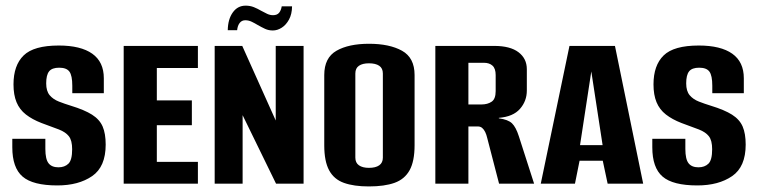

<svg xmlns="http://www.w3.org/2000/svg" viewBox="-20 -660 2724 690"><path d="M186 6.4Q98.1 6.4 61.2 -25.4Q24.2 -57.1 24.2 -130.8V-161.2H143V-124.7Q143 -88 154.5 -73.3Q166 -58.7 190 -58.7Q212.5 -58.7 225.9 -71.8Q239.3 -84.8 239.3 -123.6Q239.3 -155.1 227.7 -170.1Q216.1 -185.1 191.9 -194.6Q167.6 -204 128.9 -218Q95.8 -230.8 73.1 -248.5Q50.3 -266.3 39.4 -292.7Q28.5 -319 28.5 -356.7Q28.5 -425.2 65 -460.8Q101.5 -496.4 191.3 -496.4Q270.1 -496.4 311.6 -467Q353.1 -437.6 353.1 -378.8V-325H239.8V-351.9Q239.8 -388.5 229.5 -402.6Q219.2 -416.7 192.7 -416.7Q167 -416.7 156.5 -403.6Q146 -390.6 146 -360.4Q146 -332.6 158.6 -317.7Q171.2 -302.9 191.6 -295Q212 -287 234.5 -280.1Q283.6 -265.1 310.8 -247.9Q337.9 -230.7 348.9 -205.3Q359.8 -180 359.8 -140.3Q359.8 -60.5 311.1 -27.1Q262.4 6.4 186 6.4Z M424.5 0V-495H691.2V-415.6H543.6V-299.3H669.5V-210.1H543.6V-78.3H691.2V0Z M751.5 0V-495H850.6L970.9 -226.9V-495H1071V0H972L851.9 -246.1V0ZM960.5 -550.5Q945.1 -550.5 932.5 -556.4Q919.9 -562.3 905.9 -570.3Q895.5 -576.6 884.5 -581.9Q873.5 -587.2 861.5 -587.2Q848.8 -587.2 841.3 -577.5Q833.8 -567.8 832.2 -551.5H798.5Q799.1 -590.9 816.6 -615.3Q834 -639.7 862.8 -639.7Q878.9 -639.7 892.5 -634.2Q906 -628.7 918.4 -621.4Q929.8 -615 940.2 -610.2Q950.5 -605.4 961.2 -605.4Q976 -605.4 983.1 -614.2Q990.2 -623.1 992.5 -637.3H1029.6Q1029.3 -609.4 1018.7 -589.9Q1008.1 -570.4 992.5 -560.5Q976.9 -550.5 960.5 -550.5Z M1305.6 10Q1251.7 10 1216 -2.8Q1180.4 -15.5 1162.9 -47.8Q1145.3 -80.2 1145.3 -137.5V-390.3Q1145.3 -452.5 1189.2 -477.6Q1233 -502.7 1306.2 -502.7Q1379.7 -502.7 1424.8 -477.6Q1469.9 -452.5 1469.9 -390.3V-138.1Q1469.9 -80.5 1452 -48.2Q1434.1 -15.9 1397.8 -2.9Q1361.5 10 1305.6 10ZM1305.9 -56.8Q1329.8 -56.8 1342.8 -65.9Q1355.9 -75 1355.9 -93.5V-395.8Q1355.9 -414.9 1342.7 -423.7Q1329.5 -432.5 1305.9 -432.5Q1283 -432.5 1270 -423.7Q1257 -414.9 1257 -395.8V-93.5Q1257 -75 1270 -65.9Q1283 -56.8 1305.9 -56.8Z M1544.5 0V-495H1756Q1813.7 -495 1843.5 -472.2Q1873.3 -449.5 1873.3 -411.3V-334.7Q1873.3 -296.9 1848.7 -268.8Q1824 -240.6 1772.7 -236.5V-234.8Q1806 -230.3 1820 -216.8Q1834 -203.2 1844.5 -170.7L1899.4 0H1773.5L1731.2 -163.2Q1728.2 -176.2 1723.7 -185.5Q1719.1 -194.9 1712.8 -200.2Q1706.5 -205.6 1696.9 -205.6H1663.3V0ZM1663.3 -284.6H1710.1Q1732.3 -284.6 1746.8 -294.5Q1761.3 -304.3 1761.3 -332.5V-390.2Q1761.3 -413.6 1750 -424Q1738.6 -434.4 1718.9 -434.4H1663.3Z M1923.4 0 2026.5 -495H2190L2291.4 0H2163.7L2146.2 -82.3H2062.8L2046.3 0ZM2064.5 -138.5H2145.6L2105 -403.2Z M2486 6.4Q2398.1 6.4 2361.2 -25.4Q2324.2 -57.1 2324.2 -130.8V-161.2H2443V-124.7Q2443 -88 2454.5 -73.3Q2466 -58.7 2490 -58.7Q2512.5 -58.7 2525.9 -71.8Q2539.3 -84.8 2539.3 -123.6Q2539.3 -155.1 2527.7 -170.1Q2516.1 -185.1 2491.9 -194.6Q2467.6 -204 2428.9 -218Q2395.8 -230.8 2373.1 -248.5Q2350.3 -266.3 2339.4 -292.7Q2328.5 -319 2328.5 -356.7Q2328.5 -425.2 2365 -460.8Q2401.5 -496.4 2491.3 -496.4Q2570.1 -496.4 2611.6 -467Q2653.1 -437.6 2653.1 -378.8V-325H2539.8V-351.9Q2539.8 -388.5 2529.5 -402.6Q2519.2 -416.7 2492.7 -416.7Q2467 -416.7 2456.5 -403.6Q2446 -390.6 2446 -360.4Q2446 -332.6 2458.6 -317.7Q2471.2 -302.9 2491.6 -295Q2512 -287 2534.5 -280.1Q2583.6 -265.1 2610.8 -247.9Q2637.9 -230.7 2648.9 -205.3Q2659.8 -180 2659.8 -140.3Q2659.8 -60.5 2611.1 -27.1Q2562.4 6.4 2486 6.4Z"/></svg>

Font: Alumni Sans SC Thin
Style: Regular
Weight: 100
Designer: Robert E. Leuschke
Foundry: Robert E. Leuschke
Version: Version 1.018